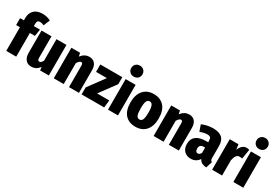

<svg xmlns="http://www.w3.org/2000/svg" viewBox="48 -1851 4151 2902"><g transform="rotate(30 2123.5 -400.0)"><path d="M241 -575V-533H348L329 -413H241V0H67V-413H1V-533H67V-574Q67 -659 118 -710Q169 -761 267 -761Q342 -761 408 -727L362 -617Q326 -635 292 -635Q265 -635 253 -621Q241 -607 241 -575Z M810 0H658L651 -59Q600 18 510 18Q445 18 410 -25.5Q375 -69 375 -143V-533H549V-157Q549 -131 556.5 -120Q564 -109 580 -109Q612 -109 636 -158V-533H810Z M1336 -396V0H1162V-373Q1162 -399 1154.5 -410Q1147 -421 1133 -421Q1104 -421 1070 -365V0H896V-533H1048L1060 -474Q1091 -513 1125.5 -532Q1160 -551 1204 -551Q1266 -551 1301 -510Q1336 -469 1336 -396Z M1785 -533V-411L1578 -130H1790L1776 0H1382V-122L1590 -404H1401V-533Z M2017 -533V0H1843V-533ZM2028 -722Q2028 -680 2000.5 -653Q1973 -626 1930 -626Q1887 -626 1859.5 -653Q1832 -680 1832 -722Q1832 -763 1859.5 -790.5Q1887 -818 1930 -818Q1973 -818 2000.5 -790.5Q2028 -763 2028 -722Z M2574 -266Q2574 -132 2508.5 -57Q2443 18 2328 18Q2212 18 2147 -54.5Q2082 -127 2082 -267Q2082 -401 2147.5 -476Q2213 -551 2328 -551Q2443 -551 2508.5 -478.5Q2574 -406 2574 -266ZM2261 -267Q2261 -179 2276.5 -143.5Q2292 -108 2328 -108Q2363 -108 2379 -144Q2395 -180 2395 -266Q2395 -353 2379 -388.5Q2363 -424 2328 -424Q2293 -424 2277 -388Q2261 -352 2261 -267Z M3079 -396V0H2905V-373Q2905 -399 2897.5 -410Q2890 -421 2876 -421Q2847 -421 2813 -365V0H2639V-533H2791L2803 -474Q2834 -513 2868.5 -532Q2903 -551 2947 -551Q3009 -551 3044 -510Q3079 -469 3079 -396Z M3600 -98 3565 15Q3516 11 3485.5 -5.5Q3455 -22 3437 -59Q3387 18 3292 18Q3220 18 3177 -28Q3134 -74 3134 -149Q3134 -237 3193.5 -283.5Q3253 -330 3366 -330H3401V-350Q3401 -395 3386 -411Q3371 -427 3330 -427Q3282 -427 3206 -400L3168 -510Q3212 -530 3263.5 -540.5Q3315 -551 3361 -551Q3469 -551 3520 -504.5Q3571 -458 3571 -360V-156Q3571 -129 3577 -117Q3583 -105 3600 -98ZM3401 -144V-237H3381Q3341 -237 3322.5 -219.5Q3304 -202 3304 -165Q3304 -136 3315 -120Q3326 -104 3346 -104Q3363 -104 3377.5 -115Q3392 -126 3401 -144Z M3996 -540 3968 -373Q3947 -379 3926 -379Q3886 -379 3866 -350.5Q3846 -322 3834 -266V0H3660V-533H3812L3825 -442Q3843 -493 3875 -521Q3907 -549 3949 -549Q3972 -549 3996 -540Z M4204 -533V0H4030V-533ZM4215 -722Q4215 -680 4187.5 -653Q4160 -626 4117 -626Q4074 -626 4046.5 -653Q4019 -680 4019 -722Q4019 -763 4046.5 -790.5Q4074 -818 4117 -818Q4160 -818 4187.5 -790.5Q4215 -763 4215 -722Z"/></g></svg>

Font: Fira Sans Condensed ExtraBold
Style: Regular
Weight: 800
Width: 3
Designer: Carrois Corporate & Edenspiekermann AG
Foundry: Carrois Corporate GbR & Edenspiekermann AG
Version: Version 4.203